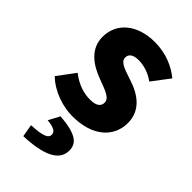

<svg xmlns="http://www.w3.org/2000/svg" viewBox="-228 -585 902 902"><g transform="rotate(45 223.0 -134.0)"><path d="M212 12C347 12 419 -59 419 -150C419 -232 359 -277 283 -301C220 -321 192 -333 192 -359C192 -381 209 -395 245 -395C279 -395 316 -385 352 -359L418 -446C375 -482 313 -509 240 -509C124 -509 48 -446 48 -352C48 -275 108 -230 179 -204C232 -184 274 -171 274 -141C274 -117 257 -102 215 -102C176 -102 131 -114 85 -150L20 -63C70 -14 146 12 212 12ZM115 241C242 236 316 205 316 136C316 87 282 60 173 51L143 107C188 111 205 123 205 141C205 164 181 175 104 179Z"/></g></svg>

Font: DAIFUKU Sans
Style: Bold
Weight: 700
Designer: Original font ‘Source Han Sans JP’ : Paul D. Hunt
Foundry: Daifuku
Version: Version 1.000